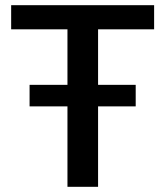

<svg xmlns="http://www.w3.org/2000/svg" viewBox="-20 -720 637 740"><path d="M358 -607V-393H503V-310H358V0H240V-310H94V-393H240V-607H23V-700H574V-607Z"/></svg>

Font: KoHo SemiBold
Style: Regular
Weight: 600
Designer: Cadson Demak & Katatrad Team
Foundry: Cadson Demak Co.,Ltd.
Version: Version 1.000; ttfautohint (v1.6)